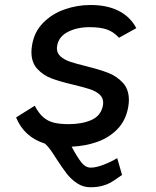

<svg xmlns="http://www.w3.org/2000/svg" viewBox="-20 -584 640 788"><path d="M262 -74.5Q317 -74.5 355.8 -91.8Q394.5 -109 402.5 -151.5Q403 -157 403.5 -162Q403.5 -183.5 387.8 -197Q372 -210.5 348 -218.2Q324 -226 282.5 -236Q227 -249 192.5 -261.8Q158 -274.5 133.5 -300.8Q109 -327 109 -370.5Q109 -384.5 112 -401Q121 -453.5 157 -490.2Q193 -527 244.5 -545.2Q296 -563.5 351.5 -563.5Q419.5 -563.5 467 -539.5Q514.5 -515.5 539.5 -468.5L468.5 -429Q445.5 -454 418.2 -463.2Q391 -472.5 347.5 -472.5Q296.5 -472.5 258.8 -453.2Q221 -434 214.5 -396Q214 -391 213.5 -386Q213.5 -365.5 229 -352Q244.5 -338.5 268.2 -330.5Q292 -322.5 333 -312.5Q389 -298.5 424 -285Q459 -271.5 484 -244.5Q509 -217.5 509 -173.5Q509 -159.5 506 -143.5Q496.5 -90.5 463 -55.2Q429.5 -20 380.5 -2.2Q331.5 15.5 274 18Q297 61 314 82.5Q331 104 353 104Q373.5 104 404 92.5Q434.5 81 461 65L481 134L463.5 146Q445.5 159 431.8 166.5Q418 174 398 179.2Q378 184.5 350.5 184.5Q321 184.5 296.2 168Q271.5 151.5 253.8 128.5Q236 105.5 212 68.5Q197 44.5 186 29.5Q175 14.5 164.5 5.5Q79 -21.5 46 -102L122.5 -150Q139 -119 157.5 -103Q176 -87 200.2 -80.8Q224.5 -74.5 262 -74.5Z"/></svg>

Font: JuliaMono SemiBold
Style: Italic
Weight: 600
Italic angle: -9°
Monospace: yes
Designer: cormullion
Foundry: corm
Version: Version 0.056; ttfautohint (v1.8.4)